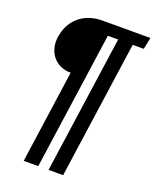

<svg xmlns="http://www.w3.org/2000/svg" viewBox="-154 -698 822 1016"><g transform="rotate(20 257.0 -190.0)"><path d="M180 -293 106 230H188L298 -544H356L246 230H328L438 -544H500L514 -610H241C163 -610 73 -568 53 -454C37 -365 91 -293 180 -293Z"/></g></svg>

Font: Smiley Sans Oblique
Style: Regular
Weight: 400
Italic angle: -8°
Designer: oooooohmygosh, Nagisa Chen, Janine Sui, Heda Shi, Jian Li
Foundry: atelierAnchor
Version: Version 2.0.1